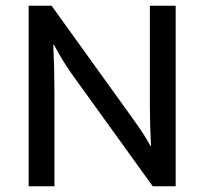

<svg xmlns="http://www.w3.org/2000/svg" viewBox="-20 -650 712 670"><path d="M80 -630H160L447 -231Q463 -209 478 -186Q493 -163 505 -141H507Q505 -176 504 -211Q503 -246 503 -281V-630H593V0H513L229 -394Q214 -415 198 -441.5Q182 -468 168 -494H166Q168 -452 169 -410Q170 -368 170 -326V0H80Z"/></svg>

Font: Mukta Malar
Style: Regular
Weight: 400
Designer: Aadarsh Rajan, Girish Dalvi, Yashodeep Gholap
Foundry: Ek Type
Version: Version 2.538;PS 1.000;hotconv 16.6.51;makeotf.lib2.5.65220;